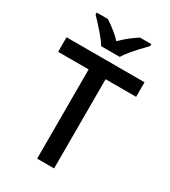

<svg xmlns="http://www.w3.org/2000/svg" viewBox="-222 -1037 1010 1144"><g transform="rotate(30 283.0 -465.5)"><path d="M340.8 0H224.1V-613.8H14.2V-713.9H550.8V-613.8H340.8ZM472.2 -931.2V-918Q410.6 -854 385.5 -823.7Q360.4 -793.5 347.2 -771H220.2Q188.5 -822.3 96.2 -918V-931.2H173.3Q240.7 -887.2 283.2 -841.8Q330.6 -890.6 394.5 -931.2Z"/></g></svg>

Font: JBL Sans
Style: Semibold
Weight: 600
Version: Version 1.10